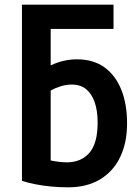

<svg xmlns="http://www.w3.org/2000/svg" viewBox="-20 -790 600 822"><path d="M272 12Q235 12 198.5 8.5Q162 5 129.5 -1.5Q97 -8 74 -16V-770H466V-666H197V-510Q224 -523 252 -529.5Q280 -536 310 -536Q380 -536 427.5 -501.5Q475 -467 499.5 -405.5Q524 -344 524 -262Q524 -178 494 -116.5Q464 -55 407.5 -21.5Q351 12 272 12ZM266 -95Q327 -95 362.5 -135.5Q398 -176 398 -265Q398 -316 385.5 -352Q373 -388 349 -408Q325 -428 287 -428Q263 -428 238 -420Q213 -412 197 -402V-103Q216 -99 234 -97Q252 -95 266 -95Z"/></svg>

Font: Ubuntu Sans Mono SemiBold
Style: Regular
Weight: 600
Monospace: yes
Designer: Dalton Maag Ltd
Foundry: Dalton Maag Ltd
Version: Version 1.006